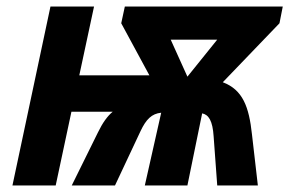

<svg xmlns="http://www.w3.org/2000/svg" viewBox="-20 -566 883 586"><path d="M150 0 198 -225H324C308 -212 293 -191 279 -162L199 0H331L409 -166C426 -202 443 -219 472 -222L422 0H552L597 -220C617 -216 629 -197 632 -150L643 0H767L749 -156C740 -240 721 -292 660 -315L833 -495L843 -546H361L350 -495L436 -336H222L267 -546H134L18 0ZM643 -445 552 -332 501 -445Z"/></svg>

Font: BC Sans
Style: Bold Italic
Weight: 700
Italic angle: -12°
Designer: Monotype Design Team
Province of B.C.
Foundry: Monotype Imaging Inc.
Version: Version 2.000;GOOG;noto-source:20170915:90ef993387c0